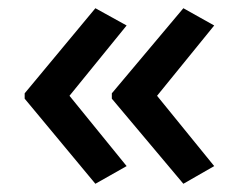

<svg xmlns="http://www.w3.org/2000/svg" viewBox="-20 -500 580 467"><path d="M40 -273 212 -480 288 -438 149 -267 288 -96 212 -53 40 -260ZM252 -273 426 -480 501 -438 362 -267 501 -96 426 -53 252 -260Z"/></svg>

Font: Noto Sans Gurmukhi Medium
Style: Regular
Weight: 500
Designer: Jelle Bosma - Monotype Design Team
Foundry: Monotype Imaging Inc.
Version: Version 2.004; ttfautohint (v1.8.4.7-5d5b)